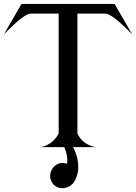

<svg xmlns="http://www.w3.org/2000/svg" viewBox="-59 -758 701 989"><path d="M150.4 0Q210.9 -11.7 242.2 -68.4L243.2 -72.3V-688H103L96.2 -687.5Q61.5 -684.1 -39.1 -580.6L51.8 -737.8H531.2L622.1 -580.6Q521.5 -684.1 486.8 -687.5L480 -688H339.8V-72.3L340.8 -67.9Q367.2 -13.7 432.6 0H316.9Q332 24.9 340.3 63Q344.2 81.1 344.2 106.9Q344.2 123 338.9 141.6Q335.9 151.9 331.5 162.6Q318.8 192.9 293.9 204.1Q277.3 211.4 262.2 211.4Q253.9 211.4 246.1 209.5Q220.2 203.1 207.5 179.7Q199.2 164.6 199.2 148.4Q199.2 139.6 201.7 130.9Q209.5 103.5 232.9 89.4Q246.1 81.5 262.2 81.5Q273.9 81.5 287.1 85.9L287.6 73.2V66.9Q287.6 46.9 281.2 24.9Q277.3 11.2 272 0Z"/></svg>

Font: Modern Antiqua
Style: Regular
Weight: 500
Version: Version 1.0